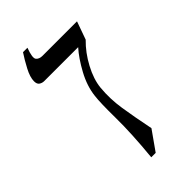

<svg xmlns="http://www.w3.org/2000/svg" viewBox="-197 -634 704 704"><g transform="rotate(-45 155.0 -282.5)"><path d="M120 -525H299L274 -455Q240 -422 216 -377Q192 -332 188 -292Q183 -239 191.5 -184Q200 -129 215 -55L162 20H139Q150 -93 149 -173.5Q148 -254 152 -285Q157 -331 182.5 -378Q208 -425 235 -455H59Q49 -455 40.5 -460.5Q32 -466 32 -481Q32 -502 47.5 -531.5Q63 -561 79 -585H102Q87 -545 95 -535Q103 -525 120 -525Z"/></g></svg>

Font: Bona Nova
Style: Italic
Weight: 400
Italic angle: -4°
Designer: Mateusz Machalski
Foundry: Capitalics
Version: Version 4.001; ttfautohint (v1.8.3)